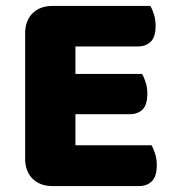

<svg xmlns="http://www.w3.org/2000/svg" viewBox="-20 -626 588 649"><path d="M65 -513Q65 -556 90 -581Q115 -606 158 -606H488Q495 -595 500.5 -577Q506 -559 506 -539Q506 -501 489.5 -485Q473 -469 446 -469H235V-376H460Q467 -365 472.5 -347.5Q478 -330 478 -310Q478 -272 462 -256Q446 -240 419 -240H235V-135H492Q499 -124 504.5 -106Q510 -88 510 -68Q510 -30 493.5 -13.5Q477 3 450 3H158Q115 3 90 -22Q65 -47 65 -90Z"/></svg>

Font: Baloo Bhaina
Style: Regular
Weight: 400
Designer: Manish Minz, Shuchita Grover and Ek Type
Foundry: Ek Type
Version: Version 1.443;PS 1.000;hotconv 16.6.51;makeotf.lib2.5.65220;